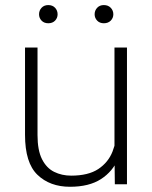

<svg xmlns="http://www.w3.org/2000/svg" viewBox="-20 -712 589 742"><path d="M422.4 -528.3H470.7V0H423.8L422.4 -122.1ZM459 -216.3Q459 -151.4 437.5 -100.3Q416 -49.3 370.1 -19.8Q324.2 9.8 250.5 9.8Q172.9 9.8 124.8 -36.4Q76.7 -82.5 76.7 -190.9V-528.3H125V-189.9Q125 -131.3 142.3 -96.9Q159.7 -62.5 189.2 -47.9Q218.8 -33.2 254.9 -33.2Q321.3 -33.2 359.9 -58.8Q398.4 -84.5 414.8 -126.2Q431.2 -168 431.2 -215.3ZM381.3 -622.1Q365.2 -622.1 355.5 -632.3Q345.7 -642.6 345.7 -656.7Q345.7 -671.4 355.5 -681.9Q365.2 -692.4 381.3 -692.4Q397.9 -692.4 408 -681.9Q418 -671.4 418 -656.7Q418 -642.6 408 -632.3Q397.9 -622.1 381.3 -622.1ZM166.5 -622.1Q150.4 -622.1 140.6 -632.3Q130.9 -642.6 130.9 -656.7Q130.9 -671.4 140.6 -681.9Q150.4 -692.4 166.5 -692.4Q183.1 -692.4 192.9 -681.9Q202.6 -671.4 202.6 -656.7Q202.6 -642.6 192.9 -632.3Q183.1 -622.1 166.5 -622.1Z"/></svg>

Font: Heebo ExtraLight
Style: Regular
Weight: 250
Designer: Oded Ezer
Foundry: Ezer Type House
Version: Version 3.100